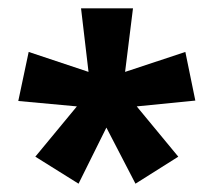

<svg xmlns="http://www.w3.org/2000/svg" viewBox="-20 -781 515 462"><path d="M300 -761 281 -608 426 -656 450 -539 309 -525 409 -404 306 -339 236 -474 169 -339 65 -404 165 -525 24 -538 49 -656 193 -608 175 -761Z"/></svg>

Font: Noto Sans Arabic Cond
Style: Bold
Weight: 700
Width: 3
Designer: Monotype Design Team, Nadine Chahine, Nizar Qandah and Khaled Hosny
Foundry: Monotype Imaging Inc.
Version: Version 2.012; ttfautohint (v1.8.4.7-5d5b)